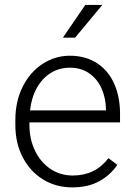

<svg xmlns="http://www.w3.org/2000/svg" viewBox="-20 -770 557 799"><path d="M241.7 -613.3 335 -749.5H405.8L292.5 -613.3ZM468.3 -84Q439.5 -41.5 393.1 -15.9Q346.7 9.8 280.8 9.8Q212.9 9.8 158.9 -23.4Q105 -56.6 74.5 -115.7Q43.9 -174.8 43.9 -249.5V-270.5Q43.9 -349.1 75 -410.2Q106 -471.2 158 -504.6Q210 -538.1 270.5 -538.1Q335.9 -538.1 383.3 -507.3Q430.7 -476.6 455.1 -421.9Q479.5 -367.2 479.5 -296.4V-260.7H102.5V-249.5Q102.5 -191.4 125.5 -143.3Q148.4 -95.2 189.5 -67.4Q230.5 -39.6 283.2 -39.6Q376.5 -39.6 431.2 -111.8ZM105 -310.5H420.9V-316.9Q419.9 -362.8 402.6 -401.9Q385.3 -440.9 351.6 -464.6Q317.9 -488.3 270.5 -488.3Q226.6 -488.3 191.2 -466.3Q155.8 -444.3 133.3 -404.1Q110.8 -363.8 105 -310.5Z"/></svg>

Font: Mardoto Light
Style: Regular
Weight: 400
Designer: Christian Robertson, Vahan Hovhannisyan
Foundry: Google
Version: Version 1.000